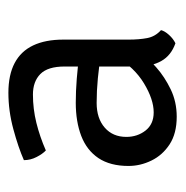

<svg xmlns="http://www.w3.org/2000/svg" viewBox="-12 -672 431 446"><g transform="rotate(-90 203.0 -449.5)"><path d="M40 -366Q40 -408.5 58.2 -435.8Q76.5 -463 109.8 -475.8Q143 -488.5 187 -488.5Q213.5 -488.5 242.5 -486.2Q271.5 -484 297 -480V-430Q272.5 -434.5 243.5 -437.2Q214.5 -440 186.5 -440Q150.5 -440 129 -421.2Q107.5 -402.5 107.5 -371Q107.5 -345.5 122.2 -326.5Q137 -307.5 164.5 -307.5Q194.5 -307.5 231.8 -330Q269 -352.5 293.5 -394.5L305 -338Q291 -321 269 -301.5Q247 -282 218 -268Q189 -254 154.5 -254Q115.5 -254 90.2 -270.5Q65 -287 52.5 -312.8Q40 -338.5 40 -366ZM355.5 -290.5Q353.5 -282 344.5 -272Q335.5 -262 325 -257Q296.5 -267 283.8 -289.8Q271 -312.5 271 -345V-514.5Q271 -553.5 253.5 -570.8Q236 -588 206 -588Q172.5 -588 140.2 -580Q108 -572 76 -558Q68 -565.5 60.8 -579.5Q53.5 -593.5 53.5 -609Q83 -622 125.5 -633.5Q168 -645 210 -645Q251.5 -645 279 -630.5Q306.5 -616 320 -587.5Q333.5 -559 333.5 -517.5V-365Q333.5 -341.5 337 -322.8Q340.5 -304 355.5 -290.5Z"/></g></svg>

Font: Signika
Style: Regular
Weight: 300
Designer: Anna Giedry
Foundry: Anna Giedry
Version: Version 2.000